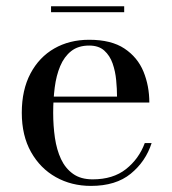

<svg xmlns="http://www.w3.org/2000/svg" viewBox="-20 -600 564 630"><path d="M278.5 10Q214.5 10 163.2 -18.8Q112 -47.5 81.8 -101.2Q51.5 -155 51.5 -230Q51.5 -305 80 -358.8Q108.5 -412.5 158.2 -441Q208 -469.5 272.5 -469.5Q345 -469.5 388.2 -440.8Q431.5 -412 450.8 -365Q470 -318 470 -263.5H119V-283H364Q364 -308 361.2 -337Q358.5 -366 349.5 -391.8Q340.5 -417.5 322.2 -434Q304 -450.5 272.5 -450.5Q236.5 -450.5 213.5 -432.2Q190.5 -414 177.5 -383Q164.5 -352 159.5 -312.5Q154.5 -273 154.5 -230Q154.5 -187 160.2 -147.8Q166 -108.5 180.2 -78Q194.5 -47.5 219.8 -29.5Q245 -11.5 284 -11.5Q351 -11.5 393.5 -45.2Q436 -79 455 -130.5H477.5Q458 -70 409 -30Q360 10 278.5 10ZM147.5 -560V-579.5H387.5V-560Z"/></svg>

Font: Bodoni Moda 11pt
Style: Regular
Weight: 400
Version: Version 2.004